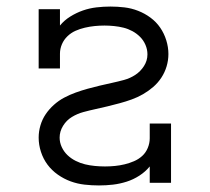

<svg xmlns="http://www.w3.org/2000/svg" viewBox="-20 -558 640 586"><path d="M282 8Q260 8 238 5.5Q216 3 195.5 -4.5Q175 -12 156.5 -25Q138 -38 125 -55.5Q112 -73 105 -94.5Q98 -116 98 -138Q98 -157 103.5 -175.5Q109 -194 119.5 -209.5Q130 -225 144.5 -238Q159 -251 176 -260Q193 -269 211 -275.5Q229 -282 247 -287Q265 -292 284 -296.5Q303 -301 321.5 -305Q340 -309 358.5 -314Q377 -319 393 -329.5Q409 -340 419.5 -356.5Q430 -373 430 -392Q430 -407 424 -421Q418 -435 407.5 -445.5Q397 -456 384 -463Q371 -470 357 -473.5Q343 -477 328 -478.5Q313 -480 299 -480Q284 -480 269 -478.5Q254 -477 239 -473.5Q224 -470 210.5 -464Q197 -458 186 -447.5Q175 -437 169 -423Q163 -409 163 -394V-349H98V-530H163V-480Q176 -496 194.5 -507.5Q213 -519 233 -526Q253 -533 274.5 -535.5Q296 -538 317 -538Q338 -538 359.5 -535.5Q381 -533 401.5 -525Q422 -517 439.5 -504Q457 -491 469 -473.5Q481 -456 487.5 -435Q494 -414 494 -393Q494 -374 488.5 -355.5Q483 -337 472.5 -321Q462 -305 447.5 -292.5Q433 -280 416.5 -270.5Q400 -261 382 -254.5Q364 -248 345.5 -243Q327 -238 308.5 -233.5Q290 -229 271.5 -225Q253 -221 234.5 -216Q216 -211 199.5 -201Q183 -191 172.5 -174Q162 -157 162 -138Q162 -123 168.5 -109Q175 -95 186 -84.5Q197 -74 211 -67Q225 -60 239.5 -56.5Q254 -53 269.5 -51.5Q285 -50 300 -50Q300 -50 300.5 -50Q301 -50 301 -50Q316 -50 331 -51.5Q346 -53 360.5 -56.5Q375 -60 389 -66Q403 -72 414 -82Q425 -92 431 -106.5Q437 -121 437 -136V-181H502V0H437V-50Q424 -34 405.5 -22Q387 -10 366.5 -3.5Q346 3 325 5.5Q304 8 282 8Z"/></svg>

Font: Iosevka Curly Slab LtEx
Style: Regular
Weight: 300
Width: 7
Monospace: yes
Designer: Belleve Invis
Foundry: Belleve Invis
Version: Version 11.1.0; ttfautohint (v1.8.3)